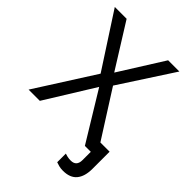

<svg xmlns="http://www.w3.org/2000/svg" viewBox="-258 -832 1148 1148"><g transform="rotate(45 316.0 -258.0)"><path d="M492 198Q473 198 457.5 194Q442 190 432 186V113Q440 116 453 119Q466 122 482 122Q530 122 530 70V0H480L291 -310L99 0H4L241 -372L19 -714H119L294 -434L470 -714H565L344 -374L531 -80H609V65Q609 129 580.5 163.5Q552 198 492 198Z"/></g></svg>

Font: Noto IKEA Simplified Chinese
Style: Regular
Weight: 400
Designer: Monotype Design Team
Foundry: Monotype Imaging Inc.
Version: Version 1.100